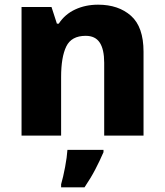

<svg xmlns="http://www.w3.org/2000/svg" viewBox="-20 -672 703 820"><path d="M399 -652Q486 -652 539.5 -604.5Q593 -557 593 -451V-93H425V-404Q425 -461 406 -490Q387 -519 346 -519Q285 -519 263 -473.5Q241 -428 241 -343V-93H72V-642H200L223 -571H231Q257 -611 301 -631.5Q345 -652 399 -652ZM422 -22Q406 15 387 51.5Q368 88 341 128H241V115Q250 84 258 41.5Q266 -1 268 -32H422Z"/></svg>

Font: Noto Sans Telugu UI ExtraBold
Style: Regular
Weight: 800
Designer: Jelle Bosma - Monotype Design Team
Foundry: Monotype Imaging Inc.
Version: Version 2.005; ttfautohint (v1.8.4.7-5d5b)